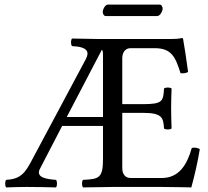

<svg xmlns="http://www.w3.org/2000/svg" viewBox="-20 -815 905 837"><path d="M665 -745C678 -745 689 -766 689 -778C689 -784 685 -795 675 -795H450C439 -795 428 -775 428 -763C428 -756 432 -745 441 -745ZM271 -305 424 -598C428 -596 429 -587 429 -575V-305ZM429 -122C429 -39 412 -34 342 -31C336 -25 336 -4 342 2C391 1 472 0 472 0H686C734 0 814 2 814 2C828 -48 843 -114 851 -165C840.6 -171 829.1 -173.2 816 -170C796 -98 761 -39 685 -39H549C527 -39 513 -55 513 -82V-323H604C689 -323 692 -300 695 -255C701 -249 722 -249 728 -255C727 -290 726 -308.7 726 -343C726 -376.5 727 -399 728 -429C722 -435 701 -435 695 -429C692 -374 689 -361 604 -361H513V-561C513 -585 525 -605 549 -605H654C729 -605 745 -565 767 -496C779.4 -494.2 790.2 -496.3 800 -501C795 -542 780 -638 778 -646C778 -648 777 -649 774 -649C757 -646 749 -645 725 -645H549H409C409 -645 344 -646 294 -647C288 -641 288 -620 294 -614C364 -611 370.2 -587.7 354 -557L111 -102C79.3 -42.7 50.5 -34 7 -31C1 -25 1 -4 7 2C44 1 57 0 96 0C137 0 187 1 224 2C230 -4 230 -25 224 -31C186.4 -33.6 133.7 -39.9 154 -79L251 -266H429Z"/></svg>

Font: Libertinus Serif
Style: Regular
Weight: 400
Designer: Philipp H. Poll
Foundry: Khaled Hosny
Version: Version 6.2